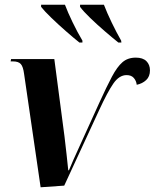

<svg xmlns="http://www.w3.org/2000/svg" viewBox="-20 -786 655 813"><path d="M82 -473Q78 -504 68 -515Q58 -526 35 -526H25L27 -536H210L253 -209Q258 -169 262 -131Q266 -93 269 -65H272Q280 -85 290.5 -108.5Q301 -132 312 -156L401 -352Q432 -420 454 -461.5Q476 -503 498.5 -522.5Q521 -542 555 -542Q585 -542 600 -527Q615 -512 615 -488Q615 -462 599 -447Q583 -432 559 -427Q557 -444 546.5 -456Q536 -468 516 -468Q485 -468 460.5 -433Q436 -398 400 -320L252 0L152 7ZM316 -606Q291 -626 258.5 -654.5Q226 -683 197 -711Q168 -739 154 -757V-766H255Q267 -734 287.5 -691.5Q308 -649 329 -614V-606ZM481 -606Q456 -626 423.5 -654Q391 -682 362 -710Q333 -738 319 -757V-766H420Q433 -732 453 -690.5Q473 -649 493 -614L494 -606Z"/></svg>

Font: Noto Serif Display SemiCondensed
Style: Bold Italic
Weight: 700
Width: 4
Italic angle: -12°
Designer: Monotype Design Team
Foundry: Monotype Imaging Inc.
Version: Version 2.009